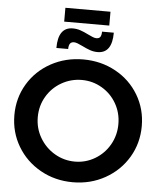

<svg xmlns="http://www.w3.org/2000/svg" viewBox="-64 -1055 937 1120"><g transform="rotate(5 404.5 -495.0)"><path d="M777 -351Q777 -251 728 -168.5Q679 -86 593.5 -38Q508 10 404 10Q300 10 214.5 -38Q129 -86 80 -168.5Q31 -251 31 -351Q31 -451 80 -533Q129 -615 214.5 -662Q300 -709 404 -709Q508 -709 593.5 -662Q679 -615 728 -533Q777 -451 777 -351ZM168 -351Q168 -285 200.5 -230Q233 -175 287.5 -143Q342 -111 406 -111Q469 -111 523 -143Q577 -175 608.5 -230Q640 -285 640 -351Q640 -417 608.5 -471.5Q577 -526 523 -557.5Q469 -589 406 -589Q342 -589 287 -557.5Q232 -526 200 -471.5Q168 -417 168 -351ZM482 -759Q459 -759 437.5 -766.5Q416 -774 390 -787Q376 -794 363 -799Q350 -804 341 -804Q324 -804 317 -793Q310 -782 310 -762H241Q241 -884 327 -884Q350 -884 371 -877Q392 -870 420 -856Q434 -849 446.5 -844Q459 -839 468 -839Q485 -839 491.5 -849.5Q498 -860 498 -880H567Q567 -759 482 -759ZM273 -1000H537V-919H273Z"/></g></svg>

Font: Montserrat Medium
Style: Regular
Weight: 500
Designer: Julieta Ulanovsky
Foundry: Julieta Ulanovsky
Version: Version 6.001